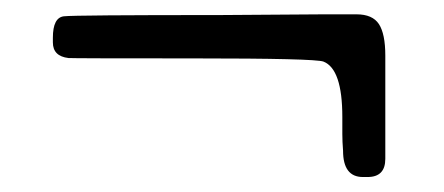

<svg xmlns="http://www.w3.org/2000/svg" viewBox="-20 -383 610 264"><path d="M450.7 -198.7V-222.2Q450.7 -288.1 424.8 -298.3Q413.6 -302.7 246.1 -302.7Q78.6 -302.7 74.2 -303.2Q52.7 -305.7 52.7 -324.7V-331.1Q52.7 -358.9 67.9 -360.6Q83 -362.3 282.7 -362.3L424.8 -363.3H470.2Q492.2 -363.3 501 -349.9Q509.8 -336.4 509.8 -306.6V-164.6Q509.8 -139.6 485.4 -139.6H479Q451.7 -139.6 451.7 -175.8Q450.7 -188.5 450.7 -198.7Z"/></svg>

Font: Averia Serif Libre Light
Style: Regular
Weight: 300
Version: Version 1.002